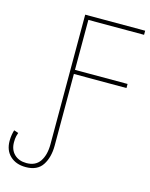

<svg xmlns="http://www.w3.org/2000/svg" viewBox="-144 -801 884 1132"><g transform="rotate(15 297.5 -234.5)"><path d="M125 245Q66 245 30 211.5Q-6 178 -6 120Q-6 100 -3 83Q0 66 4 53L31 62Q28 70 24.5 84Q21 98 21 121Q21 167 49 194Q77 221 123 221Q179 221 205.5 181.5Q232 142 232 77V-714H598V-689H258V-384H579V-359H258V78Q258 150 227 197.5Q196 245 125 245Z"/></g></svg>

Font: Noto Sans Thin
Style: Regular
Weight: 100
Designer: Monotype Design Team
Foundry: Monotype Imaging Inc.
Version: Version 2.007